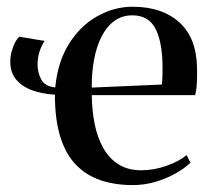

<svg xmlns="http://www.w3.org/2000/svg" viewBox="-20 -538 622 570"><path d="M373.5 11.5Q322.5 11.5 280 -2.5Q237.5 -16.5 206.8 -47.5Q176 -78.5 159.5 -130.2Q143 -182 143 -257Q105 -259 74.8 -270.2Q44.5 -281.5 27.5 -302.5Q10.5 -323.5 10.5 -354Q10.5 -369 14.2 -383.8Q18 -398.5 24.2 -410.8Q30.5 -423 37.5 -429L112.5 -416.5Q105 -406.5 98.2 -387.5Q91.5 -368.5 91.5 -345.5Q91.5 -323.5 102.2 -302.5Q113 -281.5 144 -278.5Q151.5 -355.5 185.5 -409Q219.5 -462.5 269.5 -490.2Q319.5 -518 374 -518Q461.5 -518 512.8 -471.2Q564 -424.5 565 -335Q565.5 -304 564 -285.5Q562.5 -267 559.5 -255.5H252.5Q253 -209.5 261.2 -169.2Q269.5 -129 286.8 -98.2Q304 -67.5 332 -50Q360 -32.5 399.5 -32.5Q437.5 -32.5 475 -46Q512.5 -59.5 534 -77.5L545.5 -55Q528.5 -38.5 501.5 -23.2Q474.5 -8 441.5 1.8Q408.5 11.5 373.5 11.5ZM252.5 -278 460.5 -287Q462 -300 462.2 -312Q462.5 -324 462.5 -336.5Q462.5 -411.5 442 -452Q421.5 -492.5 373 -492.5Q342.5 -492.5 319.5 -475.8Q296.5 -459 281.5 -429.5Q266.5 -400 259.2 -361Q252 -322 252.5 -278Z"/></svg>

Font: Merriweather 144pt
Style: Regular
Weight: 400
Version: Version 2.100